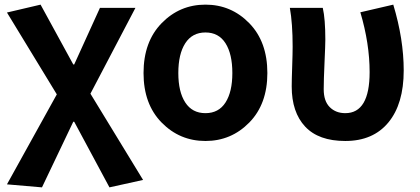

<svg xmlns="http://www.w3.org/2000/svg" viewBox="-20 -594 1813 828"><path d="M161 214 10 201 225 -187 10 -540 155 -574 296 -316H300L411 -560H564L370 -190L597 182L452 214L300 -69H296Z M599 -279Q599 -414 677 -494Q755 -574 866 -574Q977 -574 1055 -494Q1133 -414 1133 -279Q1133 -145 1055 -65.5Q977 14 866 14Q755 14 677 -65.5Q599 -145 599 -279ZM982 -279Q982 -361 952.5 -407.5Q923 -454 866 -454Q809 -454 779 -407.5Q749 -361 749 -279Q749 -198 779 -152Q809 -106 866 -106Q923 -106 952.5 -152Q982 -198 982 -279Z M1469 14Q1354 14 1296 -48Q1238 -110 1238 -221Q1238 -249 1240 -306.5Q1242 -364 1242 -393Q1242 -493 1230 -560H1372Q1383 -512 1383 -423Q1383 -401 1379.5 -324.5Q1376 -248 1376 -209Q1376 -158 1402 -132Q1428 -106 1469 -106Q1574 -106 1574 -283Q1574 -406 1534 -541L1676 -574Q1721 -425 1721 -290Q1721 -146 1655 -66Q1589 14 1469 14Z"/></svg>

Font: Noto Sans Korean Bold
Style: Bold
Weight: 700
Designer: Ryoko NISHIZUKA  (kana & ideographs); Paul D. Hunt (Latin, Greek & Cyrillic); Wenlong ZHANG  (bopomofo); Sandoll Communi
Foundry: Adobe Systems Incorporated
Version: Version 1.000;PS 1;hotconv 1.0.78;makeotf.lib2.5.61930